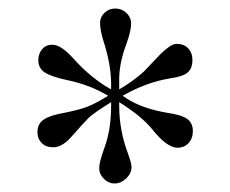

<svg xmlns="http://www.w3.org/2000/svg" viewBox="-20 -696 540 451"><path d="M268 -471 277 -465Q314 -441 373 -431Q407 -426 420 -416.5Q433 -407 433 -388Q433 -371 423 -360Q413 -349 397 -349Q372 -349 337 -393Q314 -421 268 -451L260 -456V-447Q260 -391 280 -337Q289 -312 289 -304Q289 -289 276.5 -277Q264 -265 249 -265Q235 -265 224 -276Q213 -287 213 -301Q213 -315 225 -348Q241 -391 241 -447V-456Q201 -431 189 -420Q177 -408 148 -375Q126 -350 105 -350Q88 -350 78 -360Q68 -370 68 -386Q68 -405 82.5 -415Q97 -425 131 -431Q166 -438 184.5 -445Q203 -452 234 -471Q191 -497 137 -508Q100 -516 85 -526Q70 -536 70 -554Q70 -570 79 -580.5Q88 -591 103 -591Q123 -591 152 -559Q194 -512 241 -486V-499Q241 -540 226 -590Q215 -623 215 -642Q215 -656 225.5 -666Q236 -676 251 -676Q266 -676 277 -665.5Q288 -655 288 -640Q288 -624 277 -593Q260 -548 260 -510V-486Q294 -506 318 -528Q323 -533 336.5 -547.5Q350 -562 358 -570Q366 -578 376.5 -585.5Q387 -593 395 -593Q412 -593 422 -582.5Q432 -572 432 -555Q432 -535 420.5 -525.5Q409 -516 380 -512Q324 -503 268 -471Z"/></svg>

Font: STIX Math
Style: Regular
Weight: 400
Designer: MicroPress Inc., with final additions and corrections provided by Coen Hoffman, Elsevier (retired)
Version: Version 1.1.1